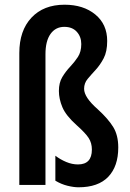

<svg xmlns="http://www.w3.org/2000/svg" viewBox="-20 -836 551 815"><path d="M435 -662Q435 -617 420 -588.5Q405 -560 386 -539.5Q367 -519 352 -501Q337 -483 337 -459Q337 -423 394 -373Q439 -332 460.5 -297Q482 -262 482 -210Q482 -130 439.5 -85.5Q397 -41 313 -41Q293 -41 266.5 -47.5Q240 -54 215 -69V-175Q236 -159 261 -148.5Q286 -138 311 -138Q370 -138 370 -201Q370 -229 356.5 -250Q343 -271 306 -304Q260 -345 245 -380.5Q230 -416 230 -450Q230 -485 244.5 -509Q259 -533 277.5 -552.5Q296 -572 310.5 -594Q325 -616 325 -649Q325 -680 306 -701Q287 -722 253 -722Q216 -722 194.5 -692Q173 -662 173 -606V-51H62V-611Q62 -706 113.5 -761Q165 -816 254 -816Q334 -816 384.5 -774.5Q435 -733 435 -662Z"/></svg>

Font: Noto Sans Tamil UI ExtraCondensed SemiBold
Style: Regular
Weight: 600
Width: 2
Designer: Jelle Bosma - Monotype Design Team
Foundry: Monotype Imaging Inc.
Version: Version 2.004; ttfautohint (v1.8.4.7-5d5b)